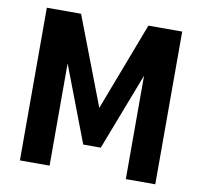

<svg xmlns="http://www.w3.org/2000/svg" viewBox="-79 -789 918 873"><g transform="rotate(10 380.5 -352.5)"><path d="M68 0V-705H226L395 -264H369L537 -705H693V0H557V-493H563L420 -121H339L197 -493H205V0Z"/></g></svg>

Font: Nunito Sans 10pt Condensed ExtraBold
Style: Regular
Weight: 800
Width: 3
Designer: Vernon Adams
Foundry: Vernon Adams
Version: Version 3.101;gftools[0.9.27]